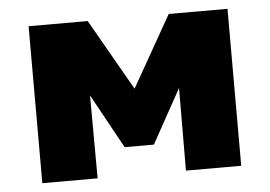

<svg xmlns="http://www.w3.org/2000/svg" viewBox="-42 -548 845 602"><g transform="rotate(-5 381.0 -247.0)"><path d="M694 -494V0H520L521 -260L427 -90H335L241 -261L242 0H68V-494H254L382 -270L509 -494Z"/></g></svg>

Font: Nunito Sans Heavy
Style: Regular
Weight: 400
Designer: Vernon Adams
Foundry: Vernon Adams
Version: Version 2.500